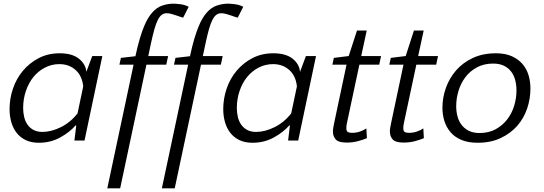

<svg xmlns="http://www.w3.org/2000/svg" viewBox="-20 -765 2959 1045"><path d="M537 -460 440 0H385L395 -82H391Q359 -45 307 -16.5Q255 12 191 12Q150 12 120 -2.5Q90 -17 70.5 -42Q51 -67 41.5 -100.5Q32 -134 32 -171Q32 -228 50.5 -282.5Q69 -337 104.5 -379.5Q140 -422 190.5 -448.5Q241 -475 305 -475Q372 -475 409 -446Q446 -417 450 -374L482 -460ZM211 -47Q259 -47 311.5 -73Q364 -99 402 -148L433 -295Q427 -352 391.5 -384Q356 -416 303 -416Q261 -416 224.5 -397Q188 -378 162 -346Q136 -314 121 -270Q106 -226 106 -177Q106 -152 111.5 -128.5Q117 -105 129.5 -87Q142 -69 162 -58Q182 -47 211 -47Z M707 -413H630L638 -450L717 -459Q729 -515 741 -555Q753 -595 764.5 -622.5Q776 -650 787 -667.5Q798 -685 808 -696Q832 -724 862.5 -734.5Q893 -745 923 -745Q927 -745 937 -744.5Q947 -744 959 -742.5Q971 -741 983.5 -737.5Q996 -734 1007 -728L977 -669Q974 -669 964 -672.5Q954 -676 941 -680.5Q928 -685 913.5 -689Q899 -693 887 -693Q872 -693 860.5 -684.5Q849 -676 839 -656.5Q829 -637 820 -605Q811 -573 801 -526L787 -460H895L885 -413H777L634 260H564Z M1004 -413H927L935 -450L1014 -459Q1026 -515 1038 -555Q1050 -595 1061.5 -622.5Q1073 -650 1084 -667.5Q1095 -685 1105 -696Q1129 -724 1159.5 -734.5Q1190 -745 1220 -745Q1224 -745 1234 -744.5Q1244 -744 1256 -742.5Q1268 -741 1280.5 -737.5Q1293 -734 1304 -728L1274 -669Q1271 -669 1261 -672.5Q1251 -676 1238 -680.5Q1225 -685 1210.5 -689Q1196 -693 1184 -693Q1169 -693 1157.5 -684.5Q1146 -676 1136 -656.5Q1126 -637 1117 -605Q1108 -573 1098 -526L1084 -460H1192L1182 -413H1074L931 260H861Z M1700 -460 1603 0H1548L1558 -82H1554Q1522 -45 1470 -16.5Q1418 12 1354 12Q1313 12 1283 -2.5Q1253 -17 1233.5 -42Q1214 -67 1204.5 -100.5Q1195 -134 1195 -171Q1195 -228 1213.5 -282.5Q1232 -337 1267.5 -379.5Q1303 -422 1353.5 -448.5Q1404 -475 1468 -475Q1535 -475 1572 -446Q1609 -417 1613 -374L1645 -460ZM1374 -47Q1422 -47 1474.5 -73Q1527 -99 1565 -148L1596 -295Q1590 -352 1554.5 -384Q1519 -416 1466 -416Q1424 -416 1387.5 -397Q1351 -378 1325 -346Q1299 -314 1284 -270Q1269 -226 1269 -177Q1269 -152 1274.5 -128.5Q1280 -105 1292.5 -87Q1305 -69 1325 -58Q1345 -47 1374 -47Z M1866 -413H1789L1797 -450L1878 -460L1923 -599H1976L1946 -460H2054L2044 -413H1936L1868 -94Q1865 -79 1865 -68Q1865 -52 1872.5 -47Q1880 -42 1896 -42Q1919 -42 1939 -49Q1959 -56 1974 -66L1977 -13Q1959 -5 1929.5 3Q1900 11 1867 11Q1822 11 1807 -6.5Q1792 -24 1792 -49Q1792 -59 1794 -70Q1796 -81 1798 -92Z M2176 -413H2099L2107 -450L2188 -460L2233 -599H2286L2256 -460H2364L2354 -413H2246L2178 -94Q2175 -79 2175 -68Q2175 -52 2182.5 -47Q2190 -42 2206 -42Q2229 -42 2249 -49Q2269 -56 2284 -66L2287 -13Q2269 -5 2239.5 3Q2210 11 2177 11Q2132 11 2117 -6.5Q2102 -24 2102 -49Q2102 -59 2104 -70Q2106 -81 2108 -92Z M2679 -475Q2729 -475 2764.5 -459.5Q2800 -444 2823 -417.5Q2846 -391 2856.5 -356.5Q2867 -322 2867 -283Q2867 -227 2849 -174Q2831 -121 2795 -80Q2759 -39 2705 -13.5Q2651 12 2579 12Q2529 12 2492.5 -3Q2456 -18 2433 -44.5Q2410 -71 2399 -105.5Q2388 -140 2388 -179Q2388 -234 2407 -287Q2426 -340 2462.5 -382Q2499 -424 2553.5 -449.5Q2608 -475 2679 -475ZM2590 -41Q2640 -41 2677.5 -61.5Q2715 -82 2740.5 -115Q2766 -148 2778.5 -189.5Q2791 -231 2791 -273Q2791 -303 2784 -329.5Q2777 -356 2761.5 -376Q2746 -396 2722 -407.5Q2698 -419 2664 -419Q2614 -419 2576 -398.5Q2538 -378 2513 -345Q2488 -312 2475.5 -270.5Q2463 -229 2463 -187Q2463 -158 2470 -131.5Q2477 -105 2492.5 -85Q2508 -65 2532 -53Q2556 -41 2590 -41Z"/></svg>

Font: Quattrocento Sans
Style: Italic
Weight: 400
Designer: Pablo Impallari
Foundry: Pablo Impallari, Igino Marini, Brenda Gallo
Version: Version 2.000